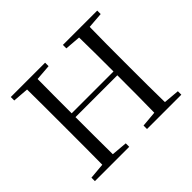

<svg xmlns="http://www.w3.org/2000/svg" viewBox="-161 -951 1175 1175"><g transform="rotate(-45 426.5 -364.0)"><path d="M504 -698 606 -690C608 -592 608 -493 608 -394H246C246 -494 246 -593 247 -690L350 -698V-728H53V-698L156 -690C157 -591 157 -491 157 -391V-337C157 -236 157 -137 156 -39L53 -30V0H350V-30L247 -39C246 -136 246 -237 246 -361H608C608 -237 608 -136 606 -39L504 -30V0H801V-30L698 -39C696 -137 696 -237 696 -337V-391C696 -492 696 -592 698 -690L801 -698V-728H504Z"/></g></svg>

Font: Harano Aji Mincho
Style: Regular
Weight: 400
Foundry: Masamichi Hosoda
Version: HaranoAjiMincho-Regular version 20230610;ttx 4.39.4